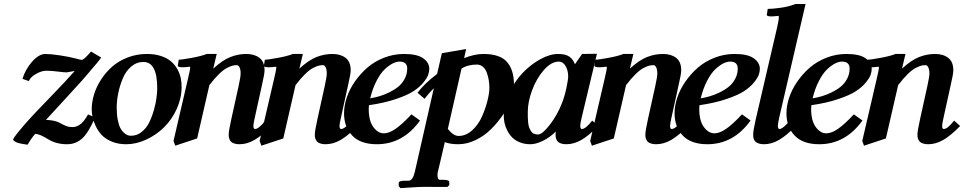

<svg xmlns="http://www.w3.org/2000/svg" viewBox="-20 -718 4881 972"><path d="M440.9 -457 492.2 -426.8Q478.5 -406.2 437 -359.4H437.5Q408.7 -323.7 323.5 -231.7Q238.3 -139.6 212.9 -111.3Q257.3 -108.9 279.3 -97.7Q318.4 -75.2 335.9 -75.2Q337.4 -75.2 340.8 -75Q344.2 -74.7 346.7 -74.7Q355 -74.7 362.5 -76.7Q370.1 -78.6 380.6 -84.5Q391.1 -90.3 402.6 -104.2Q414.1 -118.2 425.8 -138.7L461.4 -123.5Q427.7 -45.4 395.5 -16.6Q363.3 12.2 319.8 12.2Q264.6 12.2 223.6 -13.2Q180.2 -40 159.7 -40Q157.2 -40 146 -25.6Q134.8 -11.2 119.6 14.6Q84.5 9.8 72.8 5.9Q51.3 -0.5 45.9 -11.7Q51.3 -26.4 111.8 -96.2Q140.1 -128.9 229 -220.5Q317.9 -312 357.9 -358.4Q357.4 -358.4 356.4 -358.4Q352.1 -358.4 336.7 -355Q321.3 -351.6 317.4 -351.6Q304.7 -351.6 272.7 -355.7Q240.7 -359.9 213.9 -359.9Q190.9 -359.9 162.6 -344Q134.3 -328.1 126 -307.6L93.8 -318.8Q107.9 -366.2 142.3 -405.5Q176.8 -444.8 210 -444.8Q236.8 -444.8 283.4 -437.7Q330.1 -430.7 367.2 -420.9Q387.7 -415 394.5 -415Q404.3 -415 440.9 -457Z M643.6 -30.8Q672.9 -30.8 696.8 -49.8Q720.7 -68.8 734.9 -97.2Q749 -125.5 758.8 -159.9Q768.6 -194.3 772.2 -222.4Q775.9 -250.5 775.9 -272Q775.9 -404.3 706.1 -404.3Q671.4 -404.3 644 -380.9Q616.7 -357.4 601.6 -321Q586.4 -284.7 578.6 -246.3Q570.8 -208 570.8 -172.9Q570.8 -137.7 576.2 -110.8Q581.5 -84 589.4 -69.3Q597.2 -54.7 607.9 -45.4Q618.7 -36.1 627 -33.4Q635.3 -30.8 643.6 -30.8ZM444.3 -164.6Q444.3 -201.2 456.1 -239.7Q467.8 -278.3 491.5 -314.9Q515.1 -351.6 547.9 -380.6Q580.6 -409.7 626.5 -427.2Q672.4 -444.8 724.1 -444.8Q764.2 -444.8 795.4 -434.3Q826.7 -423.8 845.9 -407.2Q865.2 -390.6 877.7 -368.2Q890.1 -345.7 894.8 -324Q899.4 -302.2 899.4 -278.8Q899.4 -221.2 874.8 -166.7Q850.1 -112.3 810.5 -73.5Q771 -34.7 720.2 -11.2Q669.4 12.2 618.7 12.2Q577.6 12.2 545.7 -1.2Q513.7 -14.6 495.1 -34.4Q476.6 -54.2 464.6 -79.6Q452.6 -105 448.5 -125.7Q444.3 -146.5 444.3 -164.6Z M1151.4 -116.7 1187.5 -280.3Q1198.2 -329.1 1198.2 -345.7Q1198.2 -365.7 1192.6 -377Q1187 -388.2 1179.2 -388.2Q1167 -388.2 1156 -385.3Q1145 -382.3 1127.7 -373.3Q1110.4 -364.3 1087.9 -342.3Q1065.4 -320.3 1040 -287.1L978 -17.1L867.2 19.5L858.4 -4.4L931.6 -319.3Q942.9 -366.7 942.9 -375.5Q942.9 -380.4 940.4 -380.4Q919.9 -377.4 905.8 -377.4Q879.9 -377.4 879.9 -385.3Q879.9 -387.7 884.8 -415.5Q897.9 -415.5 948.2 -424.6Q998.5 -433.6 1026.9 -444.8H1077.1L1059.6 -370.6Q1106.4 -413.6 1146 -429.2Q1185.5 -444.8 1227.1 -444.8Q1268.1 -444.8 1293.7 -425Q1319.3 -405.3 1319.3 -361.8Q1319.3 -343.8 1305.7 -285.2L1270 -123Q1262.7 -89.8 1262.7 -81.1Q1262.7 -64.9 1271 -64.9Q1290 -64.9 1323.2 -107.4L1354 -80.1Q1306.6 -31.7 1268.8 -9.8Q1231 12.2 1192.4 12.2Q1177.7 12.2 1167 8.8Q1156.2 5.4 1150.9 0.5Q1145.5 -4.4 1142.3 -11.7Q1139.2 -19 1138.4 -24.4Q1137.7 -29.8 1137.7 -36.6Q1137.7 -54.7 1151.4 -116.7Z M1587.4 -116.7 1623.5 -280.3Q1634.3 -329.1 1634.3 -345.7Q1634.3 -365.7 1628.7 -377Q1623 -388.2 1615.2 -388.2Q1603 -388.2 1592 -385.3Q1581.1 -382.3 1563.7 -373.3Q1546.4 -364.3 1523.9 -342.3Q1501.5 -320.3 1476.1 -287.1L1414.1 -17.1L1303.2 19.5L1294.4 -4.4L1367.7 -319.3Q1378.9 -366.7 1378.9 -375.5Q1378.9 -380.4 1376.5 -380.4Q1356 -377.4 1341.8 -377.4Q1315.9 -377.4 1315.9 -385.3Q1315.9 -387.7 1320.8 -415.5Q1334 -415.5 1384.3 -424.6Q1434.6 -433.6 1462.9 -444.8H1513.2L1495.6 -370.6Q1542.5 -413.6 1582 -429.2Q1621.6 -444.8 1663.1 -444.8Q1704.1 -444.8 1729.7 -425Q1755.4 -405.3 1755.4 -361.8Q1755.4 -343.8 1741.7 -285.2L1706.1 -123Q1698.7 -89.8 1698.7 -81.1Q1698.7 -64.9 1707 -64.9Q1726.1 -64.9 1759.3 -107.4L1790 -80.1Q1742.7 -31.7 1704.8 -9.8Q1667 12.2 1628.4 12.2Q1613.8 12.2 1603 8.8Q1592.3 5.4 1586.9 0.5Q1581.5 -4.4 1578.4 -11.7Q1575.2 -19 1574.5 -24.4Q1573.7 -29.8 1573.7 -36.6Q1573.7 -54.7 1587.4 -116.7Z M2041.5 -370.6Q2041.5 -406.2 2002.9 -406.2Q1986.8 -406.2 1967.5 -396.5Q1948.2 -386.7 1927 -366.5Q1905.8 -346.2 1886 -308.1Q1866.2 -270 1854 -220.2Q1878.4 -224.1 1902.1 -231.2Q1925.8 -238.3 1951.7 -251Q1977.5 -263.7 1996.8 -279.5Q2016.1 -295.4 2028.8 -319.3Q2041.5 -343.3 2041.5 -370.6ZM2153.3 -369.6Q2153.3 -356 2147.9 -339.8Q2142.6 -323.7 2123.3 -300Q2104 -276.4 2072.8 -256.1Q2041.5 -235.8 1982.9 -216.1Q1924.3 -196.3 1847.7 -185.5Q1846.7 -178.2 1846.7 -166.5Q1846.7 -106.4 1870.1 -74.7Q1893.6 -43 1923.3 -43Q1950.2 -43 1983.6 -66.4Q2017.1 -89.8 2063 -139.2L2106.4 -107.9Q2020 12.2 1887.7 12.2Q1805.2 12.2 1763.4 -31.5Q1721.7 -75.2 1721.7 -144.5Q1721.7 -182.6 1735.6 -224.4Q1749.5 -266.1 1776.6 -305.2Q1803.7 -344.2 1839.6 -375.5Q1875.5 -406.7 1924.1 -425.8Q1972.7 -444.8 2025.4 -444.8Q2091.8 -444.8 2122.6 -422.9Q2153.3 -400.9 2153.3 -369.6Z M2192.9 -343.8 2216.8 -448.7 2339.8 -469.7 2329.6 -423.8Q2382.8 -444.8 2426.8 -444.8Q2511.7 -444.8 2546.9 -404.1Q2582 -363.3 2582 -289.6Q2582 -257.8 2567.6 -217.5Q2553.2 -177.2 2526.4 -137.2Q2499.5 -97.2 2465.3 -63.5Q2431.2 -29.8 2387.5 -8.8Q2343.8 12.2 2299.8 12.2Q2259.3 12.2 2231.9 1.5Q2225.6 31.2 2212.2 86.4Q2198.7 141.6 2196.3 153.3Q2194.8 160.2 2194.8 168.5Q2194.8 192.4 2207.5 192.4H2226.1Q2254.4 192.4 2254.4 204.1V219.2L2244.6 228.5Q2244.6 228 2124.5 228Q2102.5 228 2055.2 231.4L2007.8 234.4L1998.5 224.1V209Q1998.5 196.8 2029.8 196.8H2048.8Q2069.8 196.8 2080.1 151.9L2176.3 -271.5Q2148.4 -243.7 2129.4 -217.8L2093.8 -248.5Q2127.4 -293.9 2192.9 -343.8ZM2457.5 -273.9Q2457.5 -293.5 2454.3 -312.3Q2451.2 -331.1 2444.6 -349.6Q2438 -368.2 2425 -379.6Q2412.1 -391.1 2394.5 -391.1Q2347.7 -391.1 2316.4 -370.6L2247.1 -65.4Q2274.9 -29.8 2301.8 -29.8Q2338.9 -29.8 2370.4 -58.3Q2401.9 -86.9 2419.9 -127.9Q2438 -168.9 2447.8 -208Q2457.5 -247.1 2457.5 -273.9Z M2824.7 -195.3Q2838.4 -230 2847.4 -272.7Q2856.4 -315.4 2856.4 -330.6Q2856.4 -361.3 2843.3 -383.8Q2830.1 -406.2 2809.1 -406.2Q2771 -406.2 2733.6 -363.8Q2696.3 -321.3 2674.1 -262Q2651.9 -202.6 2651.9 -150.9Q2651.9 -133.3 2652.1 -123.3Q2652.3 -113.3 2653.8 -97.9Q2655.3 -82.5 2658.7 -73.5Q2662.1 -64.5 2667.5 -55.2Q2672.9 -45.9 2682.1 -41.5Q2691.4 -37.1 2703.6 -37.1Q2725.1 -37.1 2762.9 -85.7Q2800.8 -134.3 2824.7 -195.3ZM2792.5 -36.6Q2792.5 -41 2793.5 -51.8Q2761.2 -20.5 2726.8 -4.2Q2692.4 12.2 2665 12.2Q2635.3 12.2 2611.3 2.4Q2587.4 -7.3 2572.8 -22.5Q2558.1 -37.6 2548.1 -57.1Q2538.1 -76.7 2534.2 -95.5Q2530.3 -114.3 2530.3 -132.3Q2530.3 -189 2557.4 -247.1Q2584.5 -305.2 2625 -347.9Q2665.5 -390.6 2714.4 -417.7Q2763.2 -444.8 2805.7 -444.8Q2842.8 -444.8 2862.3 -431.2Q2881.8 -417.5 2890.6 -392.6L2926.8 -444.8L3002 -445.8L2924.8 -123Q2917.5 -92.3 2917.5 -81.1Q2917.5 -64.9 2925.8 -64.9Q2944.8 -64.9 2978 -107.4L3008.8 -80.1Q2961.4 -31.7 2923.6 -9.8Q2885.7 12.2 2847.2 12.2Q2832.5 12.2 2821.8 8.8Q2811 5.4 2805.7 0.5Q2800.3 -4.4 2797.1 -11.7Q2793.9 -19 2793.2 -24.4Q2792.5 -29.8 2792.5 -36.6Z M3260.7 -116.7 3296.9 -280.3Q3307.6 -329.1 3307.6 -345.7Q3307.6 -365.7 3302 -377Q3296.4 -388.2 3288.6 -388.2Q3276.4 -388.2 3265.4 -385.3Q3254.4 -382.3 3237.1 -373.3Q3219.7 -364.3 3197.3 -342.3Q3174.8 -320.3 3149.4 -287.1L3087.4 -17.1L2976.6 19.5L2967.8 -4.4L3041 -319.3Q3052.2 -366.7 3052.2 -375.5Q3052.2 -380.4 3049.8 -380.4Q3029.3 -377.4 3015.1 -377.4Q2989.3 -377.4 2989.3 -385.3Q2989.3 -387.7 2994.1 -415.5Q3007.3 -415.5 3057.6 -424.6Q3107.9 -433.6 3136.2 -444.8H3186.5L3168.9 -370.6Q3215.8 -413.6 3255.4 -429.2Q3294.9 -444.8 3336.4 -444.8Q3377.4 -444.8 3403.1 -425Q3428.7 -405.3 3428.7 -361.8Q3428.7 -343.8 3415 -285.2L3379.4 -123Q3372.1 -89.8 3372.1 -81.1Q3372.1 -64.9 3380.4 -64.9Q3399.4 -64.9 3432.6 -107.4L3463.4 -80.1Q3416 -31.7 3378.2 -9.8Q3340.3 12.2 3301.8 12.2Q3287.1 12.2 3276.4 8.8Q3265.6 5.4 3260.3 0.5Q3254.9 -4.4 3251.7 -11.7Q3248.5 -19 3247.8 -24.4Q3247.1 -29.8 3247.1 -36.6Q3247.1 -54.7 3260.7 -116.7Z M3714.8 -370.6Q3714.8 -406.2 3676.3 -406.2Q3660.2 -406.2 3640.9 -396.5Q3621.6 -386.7 3600.3 -366.5Q3579.1 -346.2 3559.3 -308.1Q3539.6 -270 3527.3 -220.2Q3551.8 -224.1 3575.4 -231.2Q3599.1 -238.3 3625 -251Q3650.9 -263.7 3670.2 -279.5Q3689.5 -295.4 3702.1 -319.3Q3714.8 -343.3 3714.8 -370.6ZM3826.7 -369.6Q3826.7 -356 3821.3 -339.8Q3815.9 -323.7 3796.6 -300Q3777.3 -276.4 3746.1 -256.1Q3714.8 -235.8 3656.2 -216.1Q3597.7 -196.3 3521 -185.5Q3520 -178.2 3520 -166.5Q3520 -106.4 3543.5 -74.7Q3566.9 -43 3596.7 -43Q3623.5 -43 3657 -66.4Q3690.4 -89.8 3736.3 -139.2L3779.8 -107.9Q3693.4 12.2 3561 12.2Q3478.5 12.2 3436.8 -31.5Q3395 -75.2 3395 -144.5Q3395 -182.6 3408.9 -224.4Q3422.9 -266.1 3450 -305.2Q3477.1 -344.2 3512.9 -375.5Q3548.8 -406.7 3597.4 -425.8Q3646 -444.8 3698.7 -444.8Q3765.1 -444.8 3795.9 -422.9Q3826.7 -400.9 3826.7 -369.6Z M3806.6 -116.7 3913.6 -576.7Q3922.9 -617.2 3922.9 -630.4Q3922.9 -637.7 3920.4 -637.7Q3916 -637.7 3906.7 -636.2Q3896.5 -634.8 3887.7 -634.8Q3861.8 -634.8 3861.8 -642.6Q3861.8 -644.5 3866.7 -672.9Q3890.6 -672.9 3932.6 -678.7Q3974.6 -684.6 4007.3 -697.8H4058.1L3924.8 -123Q3918 -91.3 3918 -81.1Q3918 -64.9 3925.8 -64.9Q3934.6 -64.9 3948.5 -76.2Q3962.4 -87.4 3978.5 -107.4L4008.8 -80.1Q3961.9 -31.7 3924.1 -9.8Q3886.2 12.2 3847.7 12.2Q3833 12.2 3822.3 8.8Q3811.5 5.4 3805.9 0.5Q3800.3 -4.4 3797.1 -11.7Q3793.9 -19 3793.5 -24.4Q3793 -29.8 3793 -36.6Q3793 -57.6 3806.6 -116.7Z M4281.2 -370.6Q4281.2 -406.2 4242.7 -406.2Q4226.6 -406.2 4207.3 -396.5Q4188 -386.7 4166.7 -366.5Q4145.5 -346.2 4125.7 -308.1Q4106 -270 4093.8 -220.2Q4118.2 -224.1 4141.8 -231.2Q4165.5 -238.3 4191.4 -251Q4217.3 -263.7 4236.6 -279.5Q4255.9 -295.4 4268.6 -319.3Q4281.2 -343.3 4281.2 -370.6ZM4393.1 -369.6Q4393.1 -356 4387.7 -339.8Q4382.3 -323.7 4363 -300Q4343.8 -276.4 4312.5 -256.1Q4281.2 -235.8 4222.7 -216.1Q4164.1 -196.3 4087.4 -185.5Q4086.4 -178.2 4086.4 -166.5Q4086.4 -106.4 4109.9 -74.7Q4133.3 -43 4163.1 -43Q4189.9 -43 4223.4 -66.4Q4256.8 -89.8 4302.7 -139.2L4346.2 -107.9Q4259.8 12.2 4127.4 12.2Q4044.9 12.2 4003.2 -31.5Q3961.4 -75.2 3961.4 -144.5Q3961.4 -182.6 3975.3 -224.4Q3989.3 -266.1 4016.4 -305.2Q4043.5 -344.2 4079.3 -375.5Q4115.2 -406.7 4163.8 -425.8Q4212.4 -444.8 4265.1 -444.8Q4331.5 -444.8 4362.3 -422.9Q4393.1 -400.9 4393.1 -369.6Z M4638.2 -116.7 4674.3 -280.3Q4685.1 -329.1 4685.1 -345.7Q4685.1 -365.7 4679.4 -377Q4673.8 -388.2 4666 -388.2Q4653.8 -388.2 4642.8 -385.3Q4631.8 -382.3 4614.5 -373.3Q4597.2 -364.3 4574.7 -342.3Q4552.2 -320.3 4526.9 -287.1L4464.8 -17.1L4354 19.5L4345.2 -4.4L4418.5 -319.3Q4429.7 -366.7 4429.7 -375.5Q4429.7 -380.4 4427.2 -380.4Q4406.7 -377.4 4392.6 -377.4Q4366.7 -377.4 4366.7 -385.3Q4366.7 -387.7 4371.6 -415.5Q4384.8 -415.5 4435.1 -424.6Q4485.4 -433.6 4513.7 -444.8H4564L4546.4 -370.6Q4593.3 -413.6 4632.8 -429.2Q4672.4 -444.8 4713.9 -444.8Q4754.9 -444.8 4780.5 -425Q4806.2 -405.3 4806.2 -361.8Q4806.2 -343.8 4792.5 -285.2L4756.8 -123Q4749.5 -89.8 4749.5 -81.1Q4749.5 -64.9 4757.8 -64.9Q4776.9 -64.9 4810.1 -107.4L4840.8 -80.1Q4793.5 -31.7 4755.6 -9.8Q4717.8 12.2 4679.2 12.2Q4664.6 12.2 4653.8 8.8Q4643.1 5.4 4637.7 0.5Q4632.3 -4.4 4629.2 -11.7Q4626 -19 4625.2 -24.4Q4624.5 -29.8 4624.5 -36.6Q4624.5 -54.7 4638.2 -116.7Z"/></svg>

Font: LL
Style: Bold Italic
Weight: 700
Italic angle: -11.5°
Designer: Philipp H. Poll
Foundry: Philipp H. Poll
Version: Version 2.7.x